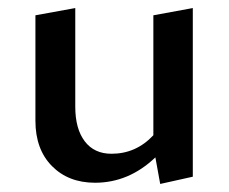

<svg xmlns="http://www.w3.org/2000/svg" viewBox="-20 -448 568 477"><path d="M361 -410 459 -428V-9L378 9L366 -57Q300 6 216 6Q150 6 109 -35.5Q68 -77 68 -148V-410L167 -428V-183Q167 -128 190.5 -97Q214 -66 257 -66Q318 -66 361 -112Z"/></svg>

Font: EauTest Semibold
Style: Regular
Weight: 600
Designer: Christian Thalmann (Catharsis Fonts)
Version: Version 0.001;PS 000.001;hotconv 1.0.88;makeotf.lib2.5.64775